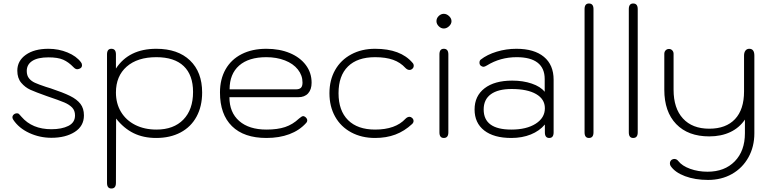

<svg xmlns="http://www.w3.org/2000/svg" viewBox="-20 -779 4410 1098"><path d="M56 -94Q51 -102 51 -108Q51 -117 58.5 -124Q66 -131 78 -131Q84 -131 88 -127.5Q92 -124 95.5 -119.5Q99 -115 103 -111Q164 -40 274 -40Q333 -40 371 -59Q409 -78 409 -119Q409 -147 392.5 -164Q376 -181 348 -193Q320 -205 246 -230Q184 -252 154 -265.5Q124 -279 101.5 -305.5Q79 -332 79 -375Q79 -431 127.5 -465.5Q176 -500 257 -500Q315 -500 366 -479Q417 -458 443 -423Q449 -416 449 -406Q449 -393 437 -387Q427 -383 422 -383Q411 -383 400 -395Q372 -424 341.5 -437.5Q311 -451 257 -451Q196 -451 164.5 -430.5Q133 -410 133 -373Q133 -347 146 -331Q159 -315 180 -305.5Q201 -296 243 -282L269 -274Q341 -250 380.5 -230.5Q420 -211 440 -185Q460 -159 460 -119Q460 -58 407.5 -24.5Q355 9 274 9Q207 9 147.5 -18.5Q88 -46 56 -94Z M592 267V-468Q592 -500 617 -500Q643 -500 643 -468V-387Q717 -500 874 -500Q997 -500 1066.5 -433.5Q1136 -367 1136 -250Q1136 -171 1104 -112Q1072 -53 1012.5 -21.5Q953 10 873 10Q800 10 744 -17.5Q688 -45 644 -101L643 267Q643 299 617 299Q592 299 592 267ZM1084 -253Q1084 -350 1030.5 -401Q977 -452 874 -452Q766 -452 704.5 -398Q643 -344 643 -250Q643 -187 672 -139Q701 -91 753.5 -64.5Q806 -38 875 -38Q973 -38 1028.5 -95Q1084 -152 1084 -253Z M1238 -250Q1238 -326 1270 -382.5Q1302 -439 1362 -469.5Q1422 -500 1503 -500Q1579 -500 1637.5 -475.5Q1696 -451 1729 -407Q1762 -363 1762 -306Q1762 -267 1742 -245Q1722 -223 1685 -223H1292Q1292 -136 1348 -87Q1404 -38 1504 -38Q1567 -38 1610.5 -52.5Q1654 -67 1690 -101Q1706 -115 1714 -115Q1719 -115 1726 -110Q1737 -101 1737 -91Q1737 -82 1730 -75Q1692 -33 1634.5 -11.5Q1577 10 1504 10Q1375 10 1306.5 -57.5Q1238 -125 1238 -250ZM1671 -268Q1692 -268 1701 -277Q1710 -286 1710 -307Q1710 -348 1683.5 -381.5Q1657 -415 1609.5 -433.5Q1562 -452 1503 -452Q1402 -452 1347.5 -404Q1293 -356 1293 -268Z M1864 -246Q1864 -321 1896.5 -378.5Q1929 -436 1988.5 -468Q2048 -500 2125 -500Q2271 -500 2339 -420Q2346 -413 2346 -403Q2346 -391 2336 -384Q2331 -379 2322 -379Q2310 -379 2299 -390Q2270 -422 2228 -437Q2186 -452 2125 -452Q2024 -452 1970 -399Q1916 -346 1916 -246Q1916 -146 1970.5 -92Q2025 -38 2125 -38Q2242 -38 2299 -100Q2310 -111 2322 -111Q2330 -111 2336 -105Q2345 -98 2345 -87Q2345 -78 2337 -70Q2293 -29 2241 -9.5Q2189 10 2125 10Q2048 10 1988.5 -22Q1929 -54 1896.5 -112Q1864 -170 1864 -246Z M2476 -658Q2476 -675 2489 -687.5Q2502 -700 2518 -700Q2534 -700 2548 -687Q2562 -674 2562 -658Q2562 -642 2548 -629Q2534 -616 2518 -616Q2502 -616 2489 -629Q2476 -642 2476 -658ZM2493 -22V-468Q2493 -500 2518 -500Q2544 -500 2544 -468V-22Q2544 10 2518 10Q2493 10 2493 -22Z M2694 -153Q2694 -230 2751 -274Q2808 -318 2909 -318Q2971 -318 3021 -301Q3071 -284 3095 -254V-327Q3095 -389 3054.5 -420.5Q3014 -452 2935 -452Q2841 -452 2765 -405Q2752 -397 2745 -397Q2739 -397 2731 -402Q2722 -408 2722 -421Q2722 -432 2729 -438Q2766 -467 2820.5 -483.5Q2875 -500 2933 -500Q3035 -500 3090.5 -454Q3146 -408 3146 -323V-22Q3146 10 3121 10Q3096 10 3096 -22V-67Q3065 -30 3015.5 -10Q2966 10 2904 10Q2804 10 2749 -33Q2694 -76 2694 -153ZM3096 -160Q3096 -212 3046 -241Q2996 -270 2906 -270Q2828 -270 2787 -240Q2746 -210 2746 -153Q2746 -38 2904 -38Q2991 -38 3043.5 -71.5Q3096 -105 3096 -160Z M3323 -22V-727Q3323 -759 3348 -759Q3374 -759 3374 -727V-22Q3374 10 3348 10Q3323 10 3323 -22Z M3576 -22V-727Q3576 -759 3601 -759Q3627 -759 3627 -727V-22Q3627 10 3601 10Q3576 10 3576 -22Z M3815 170Q3811 163 3811 155Q3811 142 3822 134Q3830 130 3836 130Q3850 130 3859 142Q3881 170 3927 186.5Q3973 203 4026 203Q4124 203 4182 143.5Q4240 84 4240 -17V-95Q4208 -48 4156 -23.5Q4104 1 4036 1Q3915 1 3847 -69.5Q3779 -140 3779 -266V-471Q3779 -483 3786.5 -491Q3794 -499 3806 -499Q3817 -499 3824.5 -491Q3832 -483 3832 -471V-266Q3832 -160 3885.5 -101.5Q3939 -43 4036 -43Q4132 -43 4183.5 -98Q4235 -153 4235 -256V-461Q4235 -479 4243 -489.5Q4251 -500 4265 -500Q4294 -500 4294 -461V-17Q4294 60 4260 121Q4226 182 4166 216Q4106 250 4029 250Q3955 250 3897.5 228.5Q3840 207 3815 170Z"/></svg>

Font: Kodchasan ExtraLight
Style: Regular
Weight: 275
Version: Version 1.000; ttfautohint (v1.6)